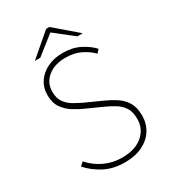

<svg xmlns="http://www.w3.org/2000/svg" viewBox="-203 -930 923 1042"><g transform="rotate(-30 258.0 -409.0)"><path d="M268 12Q195 12 140.5 -16.5Q86 -45 48 -88L70 -108Q105 -67 156.5 -42.5Q208 -18 268 -18Q348 -18 395 -57.5Q442 -97 442 -160Q442 -204 425 -230.5Q408 -257 380.5 -274Q353 -291 320 -306L218 -352Q189 -365 158 -384.5Q127 -404 105.5 -435Q84 -466 84 -514Q84 -561 108 -596.5Q132 -632 174 -652Q216 -672 270 -672Q330 -672 376 -648.5Q422 -625 450 -594L432 -574Q402 -604 362 -623Q322 -642 270 -642Q201 -642 158.5 -607.5Q116 -573 116 -516Q116 -475 135 -449.5Q154 -424 181.5 -408.5Q209 -393 232 -382L334 -336Q372 -319 404 -298Q436 -277 455 -245Q474 -213 474 -162Q474 -112 449 -72.5Q424 -33 377.5 -10.5Q331 12 268 12ZM118 -710 258 -830H278L418 -710H384L270 -800H266L152 -710Z"/></g></svg>

Font: SourceSans3VF
Style: Regular
Weight: 200
Designer: Paul D. Hunt
Foundry: Adobe
Version: Version 3.052;hotconv 1.1.0;makeotfexe 2.6.0